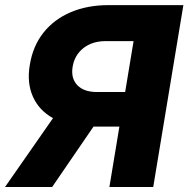

<svg xmlns="http://www.w3.org/2000/svg" viewBox="-45 -748 753 768"><path d="M392.6 0 432.6 -241.7H329.1L163.6 0H-24.9L167 -275.4Q111.3 -306.2 86.7 -361.3Q62 -416.5 74.2 -488.3Q86.4 -564 128.9 -617.4Q171.4 -670.9 238 -699.2Q304.7 -727.5 389.2 -727.5H688.5L567.9 0ZM455.6 -379.9 489.3 -583.5H377.4Q324.2 -583.5 288.8 -555.7Q253.4 -527.8 245.6 -481.4Q237.8 -435.5 263.9 -407.7Q290 -379.9 342.8 -379.9Z"/></svg>

Font: Inter Display ExtraBold
Style: Italic
Weight: 800
Italic angle: -9.39999°
Designer: Rasmus Andersson
Foundry: rsms
Version: Version 4.000;git-a52131595